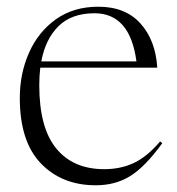

<svg xmlns="http://www.w3.org/2000/svg" viewBox="-20 -542 527 572"><path d="M273 -522Q353.5 -522 398.5 -472Q443.5 -422 448.5 -340.5H100Q97 -316 97 -288Q97 -161.5 147.5 -99.8Q198 -38 290.5 -38Q338.5 -38 377.8 -56Q417 -74 457 -120.5L463.5 -115.5Q412.5 -45 368 -17.5Q323.5 10 265.5 10Q164.5 10 101.8 -55.2Q39 -120.5 39 -250Q39 -323 66.5 -385Q94 -447 146.5 -484.5Q199 -522 273 -522ZM261.5 -502.5Q193.5 -502.5 154.5 -464.2Q115.5 -426 103 -359H386.5Q367.5 -502.5 261.5 -502.5Z"/></svg>

Font: Newsreader Display Light
Style: Regular
Weight: 300
Designer: Hugues Gentile
Foundry: Production Type
Version: Version 1.001